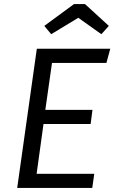

<svg xmlns="http://www.w3.org/2000/svg" viewBox="-20 -929 565 949"><path d="M506 -618H237L204 -386H437L428 -316H195L161 -70H446L436 0H65L162 -688H525ZM199 -801 346 -909H400L518 -801L481 -760L367 -841L233 -760Z"/></svg>

Font: FiraGO Book
Style: Italic
Weight: 350
Italic angle: -8°
Designer: bBox Type GmbH
Foundry: bBox Type GmbH
Version: Version 1.001